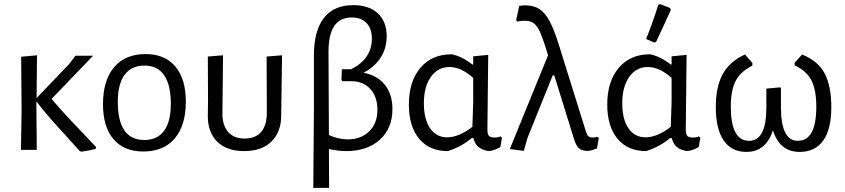

<svg xmlns="http://www.w3.org/2000/svg" viewBox="-20 -729 4109 934"><path d="M398 -66 447 -14 446 -5Q427 1 376 9L367 5L305 -64Q266 -106 225.5 -152Q185 -198 157 -236V-201L159 0H82L85 -194L83 -453L160 -460L158 -252L316 -417L347 -458H433L231 -248Q282 -186 398 -66Z M884 -235Q884 -119 830 -55.5Q776 8 677 8Q583 8 532 -52Q481 -112 481 -222Q481 -338 535 -402Q589 -466 688 -466Q782 -466 833 -405.5Q884 -345 884 -235ZM553 -234Q553 -48 682 -48Q745 -48 778 -92.5Q811 -137 811 -224Q811 -316 778.5 -363Q746 -410 683 -410Q620 -410 586.5 -365.5Q553 -321 553 -234Z M991 -171 992 -236 991 -454 1065 -460 1062 -180Q1061 -121 1089 -88Q1117 -55 1170 -55Q1223 -55 1250.5 -87.5Q1278 -120 1278 -180L1277 -454L1352 -460L1348 -171Q1349 -89 1301.5 -41.5Q1254 6 1168 6Q1082 6 1035.5 -41Q989 -88 991 -171Z M1889 -198Q1889 -105 1828 -49.5Q1767 6 1664 6Q1628 6 1580 -4L1581 185H1504L1507 -194V-458Q1507 -579 1555.5 -641.5Q1604 -704 1698 -704Q1775 -704 1818 -664Q1861 -624 1861 -553Q1861 -495 1832.5 -450Q1804 -405 1749 -375Q1816 -362 1852.5 -316Q1889 -270 1889 -198ZM1816 -195Q1816 -258 1781.5 -296Q1747 -334 1689 -334H1645L1641 -341L1643 -392H1688Q1789 -443 1789 -541Q1789 -590 1763 -617Q1737 -644 1691 -644Q1634 -644 1606 -602.5Q1578 -561 1578 -476L1580 -72Q1627 -51 1672 -51Q1735 -51 1775.5 -89.5Q1816 -128 1816 -195Z M2422 -59 2414 -14Q2388 3 2357 6Q2326 1 2308 -13.5Q2290 -28 2283 -57H2274Q2225 -15 2158 6Q2069 6 2019 -54Q1969 -114 1969 -220Q1969 -333 2025 -399Q2081 -465 2177 -465Q2227 -455 2278 -415L2282 -416V-455L2355 -462L2351 -98Q2351 -76 2358.5 -68Q2366 -60 2386 -60Q2406 -60 2414 -66ZM2278 -112 2282 -233V-350Q2223 -403 2166 -403Q2110 -403 2076 -355Q2042 -307 2042 -227Q2042 -148 2072.5 -104.5Q2103 -61 2155 -61Q2212 -61 2278 -112Z M2893 -58 2884 -7Q2872 -2 2860 1.5Q2848 5 2838 5Q2810 5 2795.5 -8.5Q2781 -22 2771 -57L2676 -363H2669L2546 -58L2528 5L2460 -4L2646 -460L2637 -490Q2619 -547 2606.5 -574.5Q2594 -602 2577.5 -615Q2561 -628 2533 -628Q2515 -628 2495 -624L2491 -632L2506 -701Q2526 -703 2535 -703Q2575 -703 2602.5 -686Q2630 -669 2652.5 -628Q2675 -587 2698 -513L2831 -87Q2836 -72 2842.5 -66Q2849 -60 2862 -60Q2871 -60 2886 -63Z M3387 -59 3379 -14Q3353 3 3322 6Q3291 1 3273 -13.5Q3255 -28 3248 -57H3239Q3190 -15 3123 6Q3034 6 2984 -54Q2934 -114 2934 -220Q2934 -333 2990 -399Q3046 -465 3142 -465Q3192 -455 3243 -415L3247 -416V-455L3320 -462L3316 -98Q3316 -76 3323.5 -68Q3331 -60 3351 -60Q3371 -60 3379 -66ZM3243 -112 3247 -233V-350Q3188 -403 3131 -403Q3075 -403 3041 -355Q3007 -307 3007 -227Q3007 -148 3037.5 -104.5Q3068 -61 3120 -61Q3177 -61 3243 -112ZM3191 -709 3240 -690 3243 -680Q3218 -624 3172 -526L3164 -522L3123 -539Q3155 -618 3182 -705Z M4024 -209Q4024 -100 3984.5 -45Q3945 10 3871 10Q3821 10 3789 -16Q3757 -42 3740 -95Q3706 10 3611 10Q3539 10 3500.5 -45.5Q3462 -101 3462 -209Q3462 -305 3495 -367Q3528 -429 3604 -464L3640 -423V-410Q3581 -380 3558 -334Q3535 -288 3535 -211Q3535 -44 3624 -44Q3708 -44 3708 -205V-298L3775 -304L3779 -302V-207Q3779 -44 3861 -44Q3951 -44 3951 -210Q3951 -290 3928 -336.5Q3905 -383 3846 -411L3845 -423L3882 -464Q3962 -431 3993 -369Q4024 -307 4024 -209Z"/></svg>

Font: Alegreya Sans
Style: Regular
Weight: 400
Designer: Juan Pablo del Peral
Foundry: Huerta Tipografica
Version: Version 2.008; ttfautohint (v1.6)